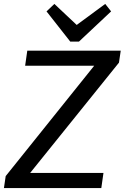

<svg xmlns="http://www.w3.org/2000/svg" viewBox="-35 -958 635 978"><path d="M-6 -61 492 -682 531 -623H93L104 -700H580L571 -639L71 -18L31 -77H492L481 0H-15ZM531 -900 367 -746H323L202 -900L242 -938L379 -809H326L501 -938Z"/></svg>

Font: Pathway Extreme 28pt Medium
Style: Italic
Weight: 500
Italic angle: -8°
Designer: Eduardo Rodriguez Tunni
Foundry: Eduardo Rodriguez Tunni
Version: Version 1.001;gftools[0.9.26]